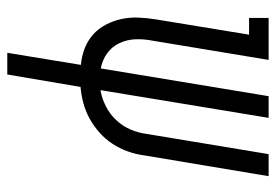

<svg xmlns="http://www.w3.org/2000/svg" viewBox="-138 -432 775 540"><g transform="rotate(90 250.0 -162.5)"><path d="M129 205 163 -2Q139 -4 117 -12.5Q95 -21 78 -36Q61 -51 50 -72Q39 -93 34 -116Q29 -139 30 -163.5Q31 -188 35 -213L78 -475H31V-530H149L95 -204Q90 -179 91 -155Q92 -131 102 -110Q112 -89 131 -75.5Q150 -62 173 -58L251 -530H312L234 -57Q257 -61 279 -72Q301 -83 318 -101Q335 -119 344.5 -141Q354 -163 357 -186L414 -530H476L417 -177Q414 -155 406 -133Q398 -111 385 -91Q372 -71 353.5 -54.5Q335 -38 314 -26.5Q293 -15 270.5 -9Q248 -3 225 -1L190 205Z"/></g></svg>

Font: Iosevka Slab Light Oblique
Style: Regular
Weight: 300
Italic angle: -9°
Monospace: yes
Designer: Belleve Invis
Foundry: Belleve Invis
Version: Version 11.1.1; ttfautohint (v1.8.3)